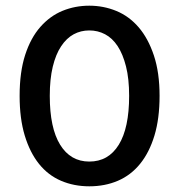

<svg xmlns="http://www.w3.org/2000/svg" viewBox="-20 -641 629 675"><path d="M294 -534Q264 -534 239 -520.5Q214 -507 195 -478.5Q176 -450 165.5 -406.5Q155 -363 155 -304Q155 -191 191.5 -132Q228 -73 294 -73Q361 -73 397.5 -132Q434 -191 434 -304Q434 -364 423 -407.5Q412 -451 393.5 -479Q375 -507 349.5 -520.5Q324 -534 294 -534ZM49 -304Q49 -388 68.5 -448Q88 -508 122 -546.5Q156 -585 200 -603Q244 -621 294 -621Q344 -621 389 -602.5Q434 -584 467.5 -545Q501 -506 521 -446Q541 -386 541 -304Q541 -224 523 -164.5Q505 -105 472.5 -65Q440 -25 394.5 -5.5Q349 14 294 14Q240 14 194.5 -5.5Q149 -25 117 -65Q85 -105 67 -164.5Q49 -224 49 -304Z"/></svg>

Font: Baloo 2 Latin Medium
Style: Regular
Weight: 500
Designer: Sarang Kulkarni and Ek Type
Foundry: Ek Type
Version: Version 1.001